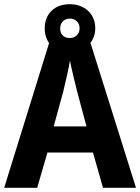

<svg xmlns="http://www.w3.org/2000/svg" viewBox="-20 -899 671 919"><path d="M473 0H631L413 -694C427 -712 436 -736 436 -764C436 -834 383 -879 314 -879C242 -879 194 -834 194 -763C194 -735 202 -711 215 -693L0 0H158L207 -169H425ZM314 -717C284 -717 268 -736 268 -763C268 -792 288 -810 314 -810C341 -810 361 -792 361 -763C361 -736 341 -717 314 -717ZM349 -462 394 -294H237L283 -462C293 -503 308 -567 315 -609C322 -570 340 -498 349 -462Z"/></svg>

Font: Noto Sans Georgian SemiCondensed Bold
Style: Regular
Weight: 700
Width: 4
Designer: Monotype Design Team, Akaki Razmadze
Foundry: Google LLC
Version: Version 2.005